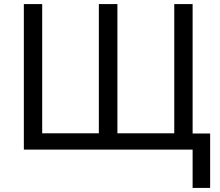

<svg xmlns="http://www.w3.org/2000/svg" viewBox="-20 -734 1081 942"><path d="M1011 -79V188H925V0H97V-714H187V-80H465V-714H556V-80H835V-714H925V-79Z"/></svg>

Font: Noto IKEA Simplified Chinese
Style: Regular
Weight: 400
Designer: Monotype Design Team
Foundry: Monotype Imaging Inc.
Version: Version 1.100